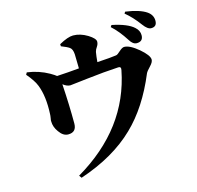

<svg xmlns="http://www.w3.org/2000/svg" viewBox="-131 -1006 1263 1233"><g transform="rotate(-15 500.0 -389.0)"><path d="M700 -808Q803 -787 844 -749Q870 -726 870 -695Q870 -653 827 -653Q802 -653 782 -686Q738 -755 692 -796ZM350 -774Q409 -807 444 -807Q491 -807 539 -778Q584 -750 584 -729Q584 -713 574 -698Q562 -681 559 -667Q554 -639 551 -601Q647 -607 678 -612Q688 -613 709 -633Q729 -651 742 -651Q779 -651 836 -603Q892 -555 892 -527Q892 -510 871 -488Q845 -461 840 -449Q755 -244 627 -121Q488 14 261 90L249 73Q615 -142 687 -512Q692 -535 672 -534Q578 -529 459 -515Q350 -502 345 -502Q323 -502 297 -522Q306 -380 306 -259Q306 -201 251 -201Q217 -201 191 -239Q166 -273 166 -310Q165 -316 168 -330Q171 -348 171 -357Q177 -474 147 -551Q132 -590 88 -641L96 -655Q175 -644 240 -607Q269 -590 278 -582Q352 -586 426 -593Q426 -631 424 -687Q422 -722 405 -734Q390 -745 351 -760ZM807 -868Q901 -855 946 -824Q980 -800 980 -762Q980 -722 942 -722Q918 -722 891 -759Q847 -819 800 -857Z"/></g></svg>

Font: Source Han Serif CN Heavy
Style: Regular
Weight: 900
Designer: Ryoko NISHIZUKA  (kana & ideographs); Frank Grießhammer (Latin, Greek & Cyrillic); Wenlong ZHANG  (bopomofo); Sandoll Co
Foundry: Adobe Systems Incorporated
Version: Version 1.000;PS 1;hotconv 16.6.53;makeotf.lib2.5.65590